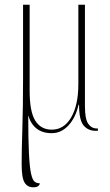

<svg xmlns="http://www.w3.org/2000/svg" viewBox="-20 -556 468 816"><path d="M121 240Q97 240 84.5 220Q72 200 72 142Q72 82 75 -9Q78 -100 78 -225V-536H106V-170Q106 -81 130 -43Q154 -5 200 -5Q252 -5 282.5 -57Q313 -109 313 -199V-536H341V-104Q341 -50 355 -30Q369 -10 391 -10H396V0H386Q355 0 335.5 -22.5Q316 -45 316 -111H314Q301 -55 270.5 -22.5Q240 10 200 10Q160 10 135 -10Q110 -30 100 -66Q100 37 103 96Q106 155 112 182Q118 209 127 216Q136 223 149 223Q149 230 142 235Q135 240 121 240Z"/></svg>

Font: Noto Serif Display ExtraCondensed Thin
Style: Regular
Weight: 100
Width: 2
Designer: Monotype Design Team
Foundry: Monotype Imaging Inc.
Version: Version 2.009